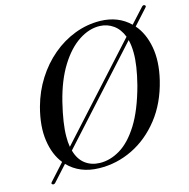

<svg xmlns="http://www.w3.org/2000/svg" viewBox="-111 -839 962 978"><g transform="rotate(-15 370.5 -350.5)"><path d="M47 29Q39 24.5 47.5 16L124 -68.5Q84 -118 72.8 -195Q61.5 -272 88 -370.5Q108.5 -445.5 148.5 -508.5Q188.5 -571.5 243 -617.5Q297.5 -663.5 362 -688.2Q426.5 -713 496.5 -712Q591 -710 652 -650.5L722 -727Q729.5 -735 737 -730.5Q745 -725.5 737 -717.5L664.5 -637.5Q707 -589 721 -512.8Q735 -436.5 712 -341Q684.5 -227.5 622 -148Q559.5 -68.5 475.5 -27.5Q391.5 13.5 299 11.5Q197.5 9.5 135.5 -55L62.5 25.5Q55 33.5 47 29ZM178 -188Q177.5 -158 182 -132.5L606 -599.5Q589.5 -642 558.5 -664Q527.5 -686 488.5 -687.5Q432.5 -689.5 377.2 -653.2Q322 -617 276.8 -544.5Q231.5 -472 204.5 -364Q191 -308.5 184.5 -265Q178 -221.5 178 -188ZM309 -13.5Q363 -12 416.2 -43.8Q469.5 -75.5 515.8 -149Q562 -222.5 595 -345Q608 -396 614.2 -437.5Q620.5 -479 620 -512Q620 -549 612 -580L187 -111.5Q200.5 -63 232.5 -38.8Q264.5 -14.5 309 -13.5Z"/></g></svg>

Font: Fraunces 72pt S000
Style: Italic
Weight: 400
Italic angle: -16°
Version: Version 1.000; ttfautohint (v1.8.3)